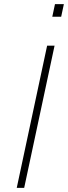

<svg xmlns="http://www.w3.org/2000/svg" viewBox="-20 -909 329 929"><path d="M61 0 208 -688H244L97 0ZM233 -828 246 -889H289L276 -828Z"/></svg>

Font: Saira Thin
Style: Italic
Weight: 100
Italic angle: -12°
Designer: Hector Gatti with collaboration of the Omnibus-Type team
Foundry: Omnibus-Type
Version: Version 1.101